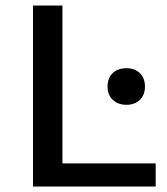

<svg xmlns="http://www.w3.org/2000/svg" viewBox="-20 -678 607 698"><path d="M546 -84V0H100V-658H207V-84ZM371 -363Q371 -394 389.5 -412Q408 -430 440 -430Q470 -430 488.5 -412Q507 -394 507 -363Q507 -333 488.5 -315Q470 -297 440 -297Q409 -297 390 -315Q371 -333 371 -363Z"/></svg>

Font: Ysabeau Semibold
Style: Regular
Weight: 600
Designer: Christian Thalmann (Catharsis Fonts)
Version: Version 0.003